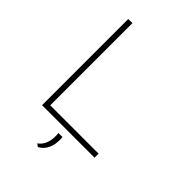

<svg xmlns="http://www.w3.org/2000/svg" viewBox="-257 -814 1112 1112"><g transform="rotate(45 298.5 -258.5)"><path d="M116 -706H150V-33H546V0H116ZM270 189 253 176Q281 156 291.5 122Q302 88 297 47H330Q333 73 329 100Q325 127 311 150.5Q297 174 270 189Z"/></g></svg>

Font: Josefin Sans Thin ExtraLight
Style: Regular
Weight: 250
Version: Version 2.001